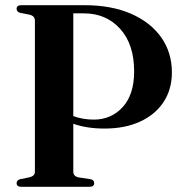

<svg xmlns="http://www.w3.org/2000/svg" viewBox="-20 -720 705 740"><path d="M642.5 -441Q642.5 -375 610 -326.2Q577.5 -277.5 519.2 -251Q461 -224.5 383 -224.5Q314.5 -224.5 262.5 -243V-58Q262.5 -40 284.5 -36L328 -29.5Q343 -27 343 -14Q343 0 324.5 0H63Q44 0 44 -14Q44 -25.5 58 -29.5L93 -36.5Q114.5 -41.5 114.5 -58V-641Q114.5 -658.5 93.5 -663.5L57.5 -670.5Q44 -674.5 44 -686Q44 -700 62.5 -700H305.5Q409.5 -700 485 -667Q560.5 -634 601.5 -575.8Q642.5 -517.5 642.5 -441ZM262.5 -668.5V-272.5Q299.5 -259 341.5 -259Q408.5 -259 452.8 -307.2Q497 -355.5 497 -444.5Q497 -549.5 443 -609Q389 -668.5 303.5 -668.5Z"/></svg>

Font: Fraunces 72pt S000 SemiBold
Style: Regular
Weight: 600
Version: Version 1.000; ttfautohint (v1.8.3)